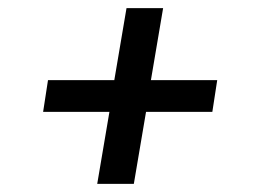

<svg xmlns="http://www.w3.org/2000/svg" viewBox="-20 -576 640 472"><path d="M219 -124 249 -301H86L98 -379H261L291 -556H381L351 -379H514L502 -301H339L309 -124Z"/></svg>

Font: Iosevka HT Medium Extended
Style: Italic
Weight: 500
Width: 7
Italic angle: -9°
Monospace: yes
Designer: Belleve Invis
Foundry: Belleve Invis
Version: Version 32.3.0; ttfautohint (v1.8.4)